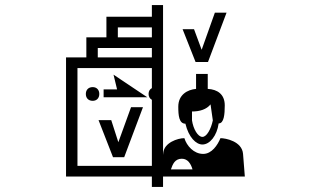

<svg xmlns="http://www.w3.org/2000/svg" viewBox="-20 -680 1240 756"><path d="M565 -310C565 -300 570 -291 578 -287V-27H285V-412H578V-333C570 -329 565 -321 565 -310ZM653 -13C660 -34 669 -55 696 -55C720 -55 732 -34 738 -13ZM736 -241C766 -241 793 -249 809 -269L818 -206C811 -172 794 -141 777 -141C759 -141 741 -172 736 -206ZM365 -491H578V-454H365ZM444 -572H578V-533H444ZM318 -310C318 -294 328 -283 345 -283C361 -283 371 -294 371 -310C371 -326 361 -337 345 -337C328 -337 318 -326 318 -310ZM425 -61H469L543 -258H496L446 -120L418 -207H368ZM441 -328H388V-297H560L427 -386ZM937 -74C933 -124 868 -136 848 -136C837 -109 814 -74 780 -74C743 -74 715 -106 706 -136C679 -136 627 -118 623 -79L622 -70V-660H578V-614H399V-533H320V-454H240V15H578V56H622V15H944ZM841 -194C862 -194 865 -230 865 -265C865 -309 836 -328 798 -330V-389H752V-330C718 -327 682 -307 682 -260C682 -225 685 -193 710 -193C723 -139 752 -111 777 -111C806 -111 834 -145 841 -194ZM750 -436H799L872 -630H826L774 -484L744 -565H699Z"/></svg>

Font: CryptoKit 1.4
Style: Regular
Weight: 400
Monospace: yes
Designer: Oceane Juvin
Foundry: http://www.head-geneve.ch
Version: Version 1.000